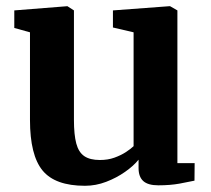

<svg xmlns="http://www.w3.org/2000/svg" viewBox="-20 -587 680 618"><path d="M489.5 9.5Q456.5 9.5 441.2 -4.2Q426 -18 426 -46V-73Q410 -53 382.5 -33.8Q355 -14.5 321.8 -1.8Q288.5 11 253.5 11Q157.5 11 117 -38.2Q76.5 -87.5 76.5 -201V-483L26 -497V-553.5L196 -567H197L218 -553.5V-201Q218 -153.5 225.5 -125.2Q233 -97 251.2 -84.5Q269.5 -72 301.5 -72Q327.5 -72 348.2 -79.5Q369 -87 384.8 -97.2Q400.5 -107.5 410 -116.5V-483L343.5 -498.5V-553.5L524.5 -567H527.5L551 -553.5V-62H606.5L606 -5.5Q588 -1.5 558 4Q528 9.5 489.5 9.5Z"/></svg>

Font: Merriweather 20pt
Style: Bold
Weight: 700
Version: Version 2.100